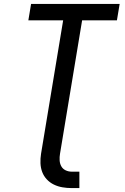

<svg xmlns="http://www.w3.org/2000/svg" viewBox="-20 -755 640 982"><path d="M347 207Q323 207 299.5 203Q276 199 255.5 189Q235 179 219.5 162.5Q204 146 196 125Q188 104 187 80Q186 56 190 31L303 -651H125L139 -735H592L578 -651H400L287 31Q284 48 285 65Q286 82 293.5 95.5Q301 109 315.5 116Q330 123 347 123H386V207Z"/></svg>

Font: Iosevka SS04 Md Ex Obl
Style: Regular
Weight: 500
Width: 7
Italic angle: -9°
Monospace: yes
Designer: Belleve Invis
Foundry: Belleve Invis
Version: Version 19.0.0; ttfautohint (v1.8.4)